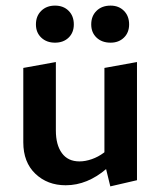

<svg xmlns="http://www.w3.org/2000/svg" viewBox="-20 -653 571 684"><path d="M214 7Q149 7 106 -34Q63 -75 63 -146V-411L179 -432V-188Q179 -137 200.5 -107.5Q222 -78 263 -78Q284 -78 307 -86Q330 -94 350 -109Q370 -124 382 -146L419 -121Q392 -80 359 -51.5Q326 -23 289.5 -8Q253 7 214 7ZM373 11 352 -75V-411L468 -432V-11ZM176 -501Q146 -501 127 -519Q108 -537 108 -566Q108 -596 127 -614.5Q146 -633 176 -633Q206 -633 224.5 -614.5Q243 -596 243 -566Q243 -537 224.5 -519Q206 -501 176 -501ZM374 -501Q343 -501 324 -519Q305 -537 305 -566Q305 -596 324 -614.5Q343 -633 374 -633Q403 -633 421.5 -614.5Q440 -596 440 -566Q440 -537 421.5 -519Q403 -501 374 -501Z"/></svg>

Font: Ysabeau
Style: Bold
Weight: 700
Designer: Christian Thalmann (Catharsis Fonts)
Version: Version 2.000;gftools[0.9.27.dev2+g8671c4b]